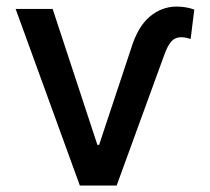

<svg xmlns="http://www.w3.org/2000/svg" viewBox="-20 -573 648 593"><path d="M28.3 -545.4H142.6L280.8 -125.5H286.1L384.8 -422.9Q405.3 -490.2 442.4 -521.5Q479.5 -552.7 525.4 -552.7Q554.2 -552.7 580.1 -543.5L568.8 -452.6Q552.7 -458 539.1 -458Q521 -458 509.3 -445.1Q497.6 -432.1 487.3 -403.3L340.3 0H226.6Z"/></svg>

Font: Karasuma Gothic
Style: Regular
Weight: 500
Designer: Rasmus Andersson / Ryoko Nishizuka
Foundry: Genbu
Version: Version 1.00